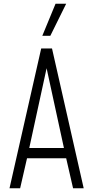

<svg xmlns="http://www.w3.org/2000/svg" viewBox="-20 -1010 500 1030"><path d="M31 0 201 -750H259L429 0H372L335 -161H125L88 0ZM137 -216H323L225 -667H235ZM207 -818 278 -990H335L250 -818Z"/></svg>

Font: Mohave Light
Style: Regular
Weight: 300
Designer: Gumpita Rahayu
Foundry: Tokotype
Version: Version 2.003